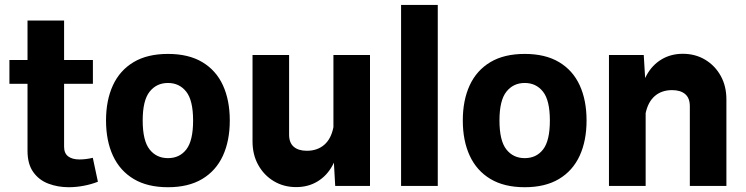

<svg xmlns="http://www.w3.org/2000/svg" viewBox="-20 -762 3058 787"><path d="M360.4 -115.2Q346.7 -111.8 332.5 -110.1Q318.4 -108.4 305.7 -108.4Q275.9 -108.4 259.3 -121.1Q242.7 -133.8 242.7 -160.6V-677.7H92.8V-143.6Q92.8 -89.8 116.2 -56.9Q139.6 -23.9 178.2 -9.3Q216.8 5.4 261.7 5.4Q292 5.4 323 -0.5Q354 -6.3 381.3 -17.1ZM18.6 -418.5H360.8V-516.1H18.6Z M668.5 -421.9Q715.3 -421.9 743.4 -386.2Q771.5 -350.6 771.5 -268.1Q771.5 -185.5 743.9 -149.7Q716.3 -113.8 668.5 -113.8Q621.1 -113.8 593 -149.7Q564.9 -185.5 564.9 -268.1Q564.9 -350.6 593.3 -386.2Q621.6 -421.9 668.5 -421.9ZM668.5 -541Q584 -541 527.6 -507.3Q471.2 -473.6 442.9 -412.4Q414.6 -351.1 414.6 -268.1Q414.6 -185.1 443.1 -123.5Q471.7 -62 528.1 -28.3Q584.5 5.4 668.5 5.4Q752.4 5.4 808.8 -28.3Q865.2 -62 893.6 -123.5Q921.9 -185.1 921.9 -268.1Q921.9 -351.1 893.8 -412.4Q865.7 -473.6 809.3 -507.3Q752.9 -541 668.5 -541Z M1346.7 -536.6V-129.4L1354 0H1496.6V-536.6ZM1015.1 -182.1Q1015.1 -127.9 1038.6 -85.7Q1062 -43.5 1102.5 -19.3Q1143.1 4.9 1193.8 4.9Q1243.2 4.9 1281.2 -18.1Q1319.3 -41 1342.3 -82.8Q1365.2 -124.5 1368.2 -181.2L1346.7 -240.7Q1337.4 -192.9 1309.1 -168.5Q1280.8 -144 1237.8 -144Q1203.1 -144 1184.1 -160.4Q1165 -176.8 1165 -210V-536.6H1015.1Z M1774.4 0V-741.7H1624V0Z M2130.9 -421.9Q2177.7 -421.9 2205.8 -386.2Q2233.9 -350.6 2233.9 -268.1Q2233.9 -185.5 2206.3 -149.7Q2178.7 -113.8 2130.9 -113.8Q2083.5 -113.8 2055.4 -149.7Q2027.3 -185.5 2027.3 -268.1Q2027.3 -350.6 2055.7 -386.2Q2084 -421.9 2130.9 -421.9ZM2130.9 -541Q2046.4 -541 1990 -507.3Q1933.6 -473.6 1905.3 -412.4Q1877 -351.1 1877 -268.1Q1877 -185.1 1905.5 -123.5Q1934.1 -62 1990.5 -28.3Q2046.9 5.4 2130.9 5.4Q2214.8 5.4 2271.2 -28.3Q2327.6 -62 2356 -123.5Q2384.3 -185.1 2384.3 -268.1Q2384.3 -351.1 2356.2 -412.4Q2328.1 -473.6 2271.7 -507.3Q2215.3 -541 2130.9 -541Z M2626.5 0V-407.2L2618.7 -536.6H2476.1V0ZM2957.5 -354.5Q2957.5 -409.2 2934.1 -451.2Q2910.6 -493.2 2870.4 -517.3Q2830.1 -541.5 2778.8 -541.5Q2730 -541.5 2691.7 -518.6Q2653.3 -495.6 2630.4 -453.9Q2607.4 -412.1 2604.5 -355.5L2626 -295.9Q2635.7 -343.8 2663.8 -368.2Q2691.9 -392.6 2734.9 -392.6Q2769.5 -392.6 2788.6 -376.2Q2807.6 -359.9 2807.6 -326.7V0H2957.5Z"/></svg>

Font: Estedad-FD-VF Thin
Style: Regular
Weight: 100
Designer: Amin Abedi
Version: Version 5.0